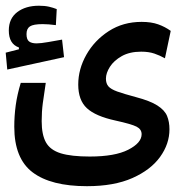

<svg xmlns="http://www.w3.org/2000/svg" viewBox="-33 -473 639 667"><path d="M269 173.8Q144 173.8 80.3 125.7Q16.6 77.6 16.6 -32.7Q16.6 -70.3 21.7 -107.7Q26.9 -145 39.1 -185.1H126Q119.6 -143.6 115.7 -114.5Q111.8 -85.4 111.8 -52.2Q111.8 -4.9 126.7 21.7Q141.6 48.3 178.2 59.6Q214.8 70.8 278.8 70.8Q366.2 70.8 412.6 47.1Q459 23.4 459 -6.8Q459 -23.9 441.4 -33Q423.8 -42 368.2 -54.2Q298.8 -69.3 268.8 -97.2Q238.8 -125 238.8 -179.2Q238.8 -232.9 267.1 -283Q295.4 -333 345 -365Q394.5 -397 459 -397Q492.7 -397 516.6 -388.4Q540.5 -379.9 560.1 -365.7L540 -270.5Q522.5 -280.3 503.2 -286.9Q483.9 -293.5 457.5 -293.5Q417.5 -293.5 390.1 -278.1Q362.8 -262.7 348.9 -241Q335 -219.2 335 -199.7Q335 -183.1 343.5 -173.1Q352.1 -163.1 374.5 -155Q397 -147 439 -135.7Q488.8 -122.6 513.9 -106.4Q539.1 -90.3 547.4 -70.1Q555.7 -49.8 555.7 -23.9Q555.7 26.9 523.2 72Q490.7 117.2 427 145.5Q363.3 173.8 269 173.8ZM-7.8 -231.4 -13.2 -290 32.7 -301.8V-308.1Q-2.4 -320.3 -2.4 -367.2Q-2.4 -408.7 26.9 -430.9Q56.2 -453.1 102.1 -453.1Q122.6 -453.1 137.2 -449.7Q151.9 -446.3 164.1 -441.4L161.1 -385.7Q134.8 -389.2 115.2 -389.2Q83 -389.2 71 -381.3Q59.1 -373.5 59.1 -354.5Q59.1 -335.9 67.9 -329.1Q76.7 -322.3 94.2 -322.3Q108.4 -322.3 134.5 -326.9Q160.6 -331.5 182.6 -335.4L189.5 -274.4Z"/></svg>

Font: CaskaydiaCove NFP
Style: Regular
Weight: 400
Designer: Aaron Bell
Foundry: Saja Typeworks
Version: Version 2111.001; VTT 6.35;Nerd Fonts 3.1.1